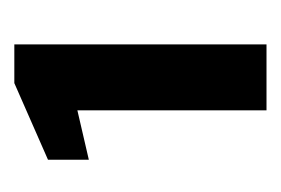

<svg xmlns="http://www.w3.org/2000/svg" viewBox="-82 -662 392 268"><g transform="rotate(-90 114.0 -528.0)"><path d="M94 -352V-616L25 -600V-657L132 -704H186V-352Z"/></g></svg>

Font: DM Sans 9pt
Style: Semibold
Weight: 600
Designer: Colophon Foundry, Jonny Pinhorn
Foundry: Colophon Foundry
Version: Version 4.004;gftools[0.9.30]